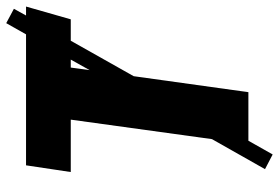

<svg xmlns="http://www.w3.org/2000/svg" viewBox="-156 -642 874 601"><g transform="rotate(-90 280.5 -341.0)"><path d="M521 -556H454L343 -359L293 0H141L98 76L52 52L146 -114L207 -556H43L64 -696H474L509 -758L554 -734L533 -696H561ZM362 -497 395 -556H370Z"/></g></svg>

Font: Fira Sans Condensed Black
Style: Italic
Weight: 900
Width: 3
Italic angle: -8°
Designer: Carrois Corporate & Edenspiekermann AG
Foundry: Carrois Corporate GbR & Edenspiekermann AG
Version: Version 4.203